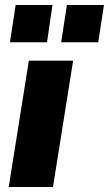

<svg xmlns="http://www.w3.org/2000/svg" viewBox="-20 -752 438 772"><path d="M15 0 96 -508H274L193 0ZM226 -582 249 -732H398L375 -582ZM20 -582 43 -732H191L169 -582Z"/></svg>

Font: Mulish Black
Style: Italic
Weight: 900
Italic angle: -9°
Designer: Vernon Adams
Foundry: Vernon Adams
Version: Version 3.603; ttfautohint (v1.8.3)